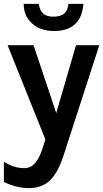

<svg xmlns="http://www.w3.org/2000/svg" viewBox="-20 -719 532 990"><path d="M102 -699H180Q188 -633 254 -633Q294 -633 312 -650Q330 -667 333 -699H410Q399 -559 258 -559Q222 -559 189 -571Q156 -583 129.5 -615Q103 -647 102 -699ZM0 115Q52 148 105 148Q140 148 162.5 120Q185 92 199 47L214 0L19 -486H153L270 -136L372 -486H492L306 88Q277 175 235.5 213Q194 251 129.5 251Q65 251 0 219Z"/></svg>

Font: Karmilla
Style: Bold
Weight: 700
Designer: Jonathan Pinhorn
Version: Version 1.000